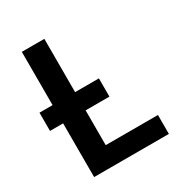

<svg xmlns="http://www.w3.org/2000/svg" viewBox="-169 -831 888 948"><g transform="rotate(-30 275.0 -357.0)"><path d="M519 0V-107.9H221.2V-306.2H356.9V-410.2H221.2V-713.9H92.8V-410.2H18.1V-306.2H92.8V0Z"/></g></svg>

Font: Noto Reveo Sans
Style: Regular
Weight: 600
Designer: Monotype Design Team
Foundry: Monotype Imaging Inc.
Version: Version 2.007